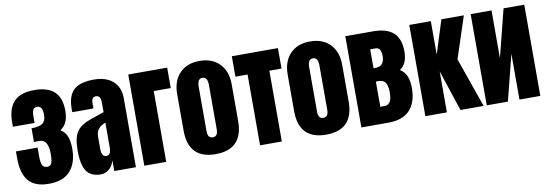

<svg xmlns="http://www.w3.org/2000/svg" viewBox="-56 -1124 4331 1518"><g transform="rotate(-10 2109.5 -365.0)"><path d="M237.3 9.8Q127.9 9.8 76.4 -49.8Q24.9 -109.4 24.9 -231.4V-287.6H198.7V-218.8Q198.7 -170.4 208.5 -147.7Q218.3 -125 248 -125Q273.4 -125 283 -145.5Q292.5 -166 292.5 -221.2Q292.5 -277.8 275.6 -307.6Q258.8 -337.4 219.2 -337.4Q186 -337.4 178.2 -336.4V-446.3Q240.7 -446.3 267.3 -465.8Q293.9 -485.4 293.9 -531.7Q293.9 -569.8 283.4 -587.9Q272.9 -606 249.5 -606Q235.8 -606 227.1 -599.9Q218.3 -593.8 214.6 -581.1Q210.9 -568.4 210 -557.1Q209 -545.9 209 -526.9V-483.9H35.2V-517.6Q35.2 -631.3 88.4 -685.8Q141.6 -740.2 251 -740.2Q359.4 -740.2 412.4 -690.2Q465.3 -640.1 465.3 -537.1Q465.3 -430.7 400.4 -392.1Q439 -366.7 453.1 -327.4Q467.3 -288.1 467.3 -231Q467.3 -119.1 411.1 -54.7Q355 9.8 237.3 9.8Z M654.8 7.8Q619.1 7.8 592.5 -3.2Q565.9 -14.2 549.6 -32.7Q533.2 -51.3 523.4 -79.6Q513.7 -107.9 510 -138.9Q506.3 -169.9 506.3 -210Q506.3 -310.1 537.6 -358.6Q568.8 -407.2 652.8 -436L761.2 -473.1V-548.3Q761.2 -607.4 722.7 -607.4Q687.5 -607.4 687.5 -559.6V-515.6H517.6Q517.1 -521 517.1 -539.6Q517.1 -647.5 567.9 -693.8Q618.7 -740.2 731.9 -740.2Q791.5 -740.2 837.4 -720Q883.3 -699.7 910.4 -658Q937.5 -616.2 937.5 -558.1V0H763.7V-86.9Q751 -41.5 721.9 -16.8Q692.9 7.8 654.8 7.8ZM723.6 -127.9Q743.2 -127.9 752 -144.5Q760.7 -161.1 760.7 -185.1V-389.2Q721.7 -373.5 703.1 -350.6Q684.6 -327.6 684.6 -287.1V-192.9Q684.6 -127.9 723.6 -127.9Z M1004.9 -732.4H1317.4V-568.4H1180.7V0H1004.9Z M1577.6 7.8Q1358.9 7.8 1358.9 -219.2V-513.2Q1358.9 -617.2 1417.2 -678.7Q1475.6 -740.2 1577.6 -740.2Q1679.7 -740.2 1738.3 -679Q1796.9 -617.7 1796.9 -513.2V-219.2Q1796.9 7.8 1577.6 7.8ZM1618.7 -183.1V-541Q1618.7 -605 1577.6 -605Q1536.6 -605 1536.6 -541V-183.1Q1536.6 -127 1577.6 -127Q1618.7 -127 1618.7 -183.1Z M1836.4 -568.4V-732.4H2206.5V-568.4H2108.9V0H1934.1V-568.4Z M2464.8 7.8Q2246.1 7.8 2246.1 -219.2V-513.2Q2246.1 -617.2 2304.4 -678.7Q2362.8 -740.2 2464.8 -740.2Q2566.9 -740.2 2625.5 -679Q2684.1 -617.7 2684.1 -513.2V-219.2Q2684.1 7.8 2464.8 7.8ZM2505.9 -183.1V-541Q2505.9 -605 2464.8 -605Q2423.8 -605 2423.8 -541V-183.1Q2423.8 -127 2464.8 -127Q2505.9 -127 2505.9 -183.1Z M2747.6 -732.4H2970.7Q3080.1 -732.4 3133.5 -683.3Q3187 -634.3 3187 -533.7Q3187 -433.1 3126.5 -394Q3165.5 -369.1 3180.2 -330.3Q3194.8 -291.5 3194.8 -234.9Q3194.8 -125.5 3138.2 -62.7Q3081.5 0 2963.4 0H2747.6ZM2923.3 -134.8H2956.5Q2986.8 -134.8 3001.7 -158.9Q3016.6 -183.1 3016.6 -234.9Q3016.6 -287.6 3000 -312.5Q2983.4 -337.4 2943.4 -337.4Q2931.6 -337.4 2923.3 -336.9ZM2923.3 -596.2V-444.3Q2970.7 -441.4 2991 -462.9Q3011.2 -484.4 3011.2 -526.4Q3011.2 -596.2 2965.8 -596.2Z M3434.1 0H3261.2V-732.4H3434.1V-463.9L3519 -732.4H3699.2L3589.4 -397.9L3729 0H3543L3434.1 -329.1Z M3753.9 -732.4H3921.4V-349.1L4018.1 -732.4H4184.1V0H4016.6V-367.7L3923.8 0H3753.9Z"/></g></svg>

Font: Anton
Style: Regular
Weight: 400
Designer: Vernon Adams, Tural Alisoy
Foundry: Vernon Adams
Version: Version 2.300